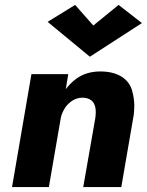

<svg xmlns="http://www.w3.org/2000/svg" viewBox="-20 -762 598 782"><path d="M360 -658 286 -742 174 -673 346 -531 558 -668 463 -742ZM258 -460H108L29 0H179L228 -284C231 -297 237 -310 245 -323C262 -348 288 -364 314 -364C316 -364 319 -364 321 -364C369 -360 370 -321 370 -303C370 -296 369 -288 368 -280L319 0H474L525 -296C526 -308 527 -320 527 -331C527 -351 524 -372 518 -393C506 -437 464 -471 389 -471C352 -471 320 -462 293 -443C276 -431 261 -416 248 -399Z"/></svg>

Font: Jost
Style: Bold Italic
Weight: 700
Italic angle: -5°
Version: Version 3.710